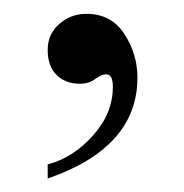

<svg xmlns="http://www.w3.org/2000/svg" viewBox="-20 -108 267 279"><path d="M179.7 4.9Q179.7 106.4 49.3 151.4V130.9Q86.4 121.1 115.2 88.9Q144 56.6 144 18.1Q144 0 134.3 0Q127.4 0 118.4 6.8Q109.4 13.7 96.2 13.7Q75.2 13.7 62.3 1Q49.3 -11.7 49.3 -35.6Q49.3 -58.6 66.2 -73.2Q83 -87.9 105.5 -87.9Q141.6 -87.9 160.6 -58.8Q179.7 -29.8 179.7 4.9Z"/></svg>

Font: Scheherazade New Rohingya
Style: Regular
Weight: 400
Designer: SIL International
Foundry: SIL International
Version: Version 3.000 ; LngRng